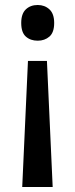

<svg xmlns="http://www.w3.org/2000/svg" viewBox="-20 -566 302 769"><path d="M197 -474Q197 -436 178 -419.5Q159 -403 131 -403Q102 -403 83.5 -419.5Q65 -436 65 -474Q65 -511 83.5 -528.5Q102 -546 131 -546Q159 -546 178 -528.5Q197 -511 197 -474ZM92 -322H168L191 183H69Z"/></svg>

Font: Noto Sans Thai SemCond Med
Style: Regular
Weight: 500
Width: 4
Designer: Monotype Design Team
Foundry: Monotype Imaging Inc.
Version: Version 2.002; ttfautohint (v1.8.4.7-5d5b)